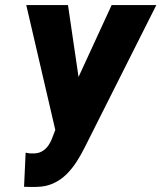

<svg xmlns="http://www.w3.org/2000/svg" viewBox="-20 -731 642 764"><path d="M223.1 -273.9 424.3 -710.9H602.1L318.4 -147Q303.2 -116.2 284.9 -87.6Q266.6 -59.1 243.7 -36.6Q220.7 -14.2 191.4 -1Q162.1 12.2 125 12.7Q112.3 13.2 100.3 12.9Q88.4 12.7 75.7 12.2L82 -123.5Q88.4 -122.1 95 -121.1Q101.6 -120.1 107.9 -120.6Q130.9 -119.6 146.2 -128.2Q161.6 -136.7 171.9 -151.4Q182.1 -166 189.5 -186.5ZM250.5 -710.9 296.9 -395 313 -205.1H202.1L84.5 -710.9Z"/></svg>

Font: Roboto Condensed Black
Style: Italic
Weight: 900
Italic angle: -12°
Designer: Christian Robertson
Foundry: Google
Version: Version 3.008; 2023